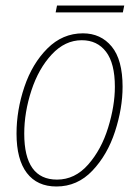

<svg xmlns="http://www.w3.org/2000/svg" viewBox="-20 -667 505 697"><path d="M40 -182Q40 -267 68.5 -351.5Q97 -436 152 -491Q207 -546 281 -546Q346 -546 385.5 -498Q425 -450 425 -352Q425 -274 397.5 -189.5Q370 -105 315.5 -47.5Q261 10 185 10Q115 10 77.5 -39Q40 -88 40 -182ZM397 -352Q397 -437 365 -479Q333 -521 277 -521Q216 -521 168 -469.5Q120 -418 94 -338.5Q68 -259 68 -182Q68 -15 187 -15Q252 -15 300 -69.5Q348 -124 372.5 -203.5Q397 -283 397 -352ZM187 -647H431L426 -622H182Z"/></svg>

Font: Noto Serif NarrowThin
Style: Italic
Weight: 250
Width: 4
Italic angle: -12°
Designer: Monotype Design Team
Foundry: Monotype Imaging Inc.
Version: Version 1.001